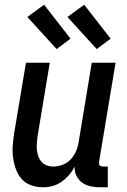

<svg xmlns="http://www.w3.org/2000/svg" viewBox="-20 -786 540 814"><path d="M163 8Q136 8 112 -0.5Q88 -9 72 -27Q56 -45 47.5 -68.5Q39 -92 35.5 -117.5Q32 -143 34 -169Q36 -195 40 -221L90 -520H191L139 -207Q137 -193 136 -178.5Q135 -164 136.5 -150Q138 -136 142.5 -123Q147 -110 156 -100Q165 -90 178 -85Q191 -80 206 -80Q225 -80 244.5 -87Q264 -94 278.5 -109Q293 -124 301.5 -143Q310 -162 313 -181L369 -520H470L400 -100Q400 -96 400 -92Q400 -88 402.5 -85Q405 -82 409 -81Q413 -80 418 -80H437V8H403Q382 8 362.5 3.5Q343 -1 328 -12Q313 -23 304 -41Q295 -59 297 -80Q287 -61 273 -44.5Q259 -28 241 -15.5Q223 -3 203 2.5Q183 8 163 8ZM390 -578 266 -714 337 -766 449 -622ZM220 -578 96 -714 167 -766 279 -622Z"/></svg>

Font: Iosevka Term Curly Semibold
Style: Italic
Weight: 600
Italic angle: -9°
Designer: Belleve Invis
Foundry: Belleve Invis
Version: Version 32.3.0